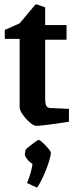

<svg xmlns="http://www.w3.org/2000/svg" viewBox="-20 -567 346 880"><path d="M147 10Q135 10 117 -5.5Q99 -21 84.5 -41.5Q70 -62 70 -75V-389H2V-430L70 -460L143 -547Q150 -547 162 -542.5Q174 -538 187 -533V-452H285V-385H187V-118Q187 -91 192.5 -81.5Q198 -72 210 -72L296 -68V-9Q271 -5 239 -0.5Q207 4 181 7Q155 10 147 10ZM150 293 104 272Q115 245 121 222.5Q127 200 129 184Q114 176 103 160.5Q92 145 94 139L97 120Q98 117 111.5 106Q125 95 139.5 84.5Q154 74 157 74Q162 74 175.5 86.5Q189 99 201 113Q213 127 213 133Q213 148 203 178.5Q193 209 178.5 241Q164 273 150 293Z"/></svg>

Font: Grenze Gotisch SemiBold
Style: Regular
Weight: 600
Designer: Renata Polastri
Foundry: Omnibus-Type
Version: Version 1.001